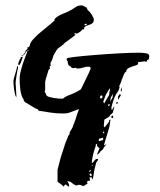

<svg xmlns="http://www.w3.org/2000/svg" viewBox="-20 -444 594 714"><path d="M412 -94Q407 -86 401.5 -70Q396 -54 394 -42L396 -34L405 -49Q405 -48 404.5 -45Q404 -42 404 -41L399 -24Q388 -16 387 -11L368 1L366 25L369 30L386 8V3L391 0L387 27L366 97L376 92L365 106L364 110Q362 112 356.5 116.5Q351 121 351 123L342 132V127L350 108L341 99V90L336 94V99Q325 129 322 154L321 163Q327 160 331 153.5Q335 147 342 147H345L344 152L338 160L332 183Q331 186 330 192.5Q329 199 328 206Q327 213 326 218Q325 223 324 223Q322 223 322 216L313 215L315 228H314H310Q308 228 306 229Q304 230 304 234V235Q304 236 306 238L291 248Q285 246 280 244.5Q275 243 277 243Q275 243 270 244Q265 245 263 246Q252 241 246.5 235.5Q241 230 230 230Q232 233 234.5 237Q237 241 237 248V250Q233 250 225 242Q221 242 216 250Q213 245 206 240.5Q199 236 194 232V187L206 141L221 95Q221 93 223 88.5Q225 84 227 78.5Q229 73 231 69Q233 65 233 63L239 54V49Q240 46 246 36.5Q252 27 252 23L261 0Q261 -1 263 -7Q265 -13 267 -20Q270 -28 274 -38Q274 -38 267.5 -36Q261 -34 253.5 -31Q246 -28 239 -25.5Q232 -23 230 -23Q227 -22 211 -22Q186 -22 163.5 -26Q141 -30 124 -32L120 -38Q115 -39 107.5 -43.5Q100 -48 92.5 -52.5Q85 -57 79.5 -60.5Q74 -64 73 -64L68 -71V-74Q63 -80 60 -90Q57 -100 55.5 -111.5Q54 -123 53.5 -134Q53 -145 53 -151Q53 -164 57.5 -181.5Q62 -199 67.5 -214.5Q73 -230 77.5 -241Q82 -252 82 -253L79 -254Q77 -252 73 -245Q69 -238 67 -238V-240Q67 -242 70.5 -245.5Q74 -249 74 -252V-253L84 -266H82V-267Q82 -269 84 -269Q86 -269 86 -268L85 -267L91 -274Q91 -284 102.5 -297Q114 -310 129.5 -323Q145 -336 160.5 -348.5Q176 -361 184 -369L182 -372Q193 -385 214.5 -393Q236 -401 251 -411Q259 -416 265.5 -420Q272 -424 283 -424Q288 -424 292 -421Q296 -418 302 -416L307 -405Q309 -405 313 -400.5Q317 -396 320.5 -390.5Q324 -385 326.5 -379.5Q329 -374 329 -372Q329 -363 325 -359Q321 -355 315.5 -353Q310 -351 304 -349Q298 -347 294 -343Q294 -342 293 -338Q292 -334 288 -334Q287 -334 286 -335Q284 -330 277.5 -325.5Q271 -321 266 -319Q264 -319 261.5 -320Q259 -321 258 -321Q258 -320 257.5 -319Q257 -318 257 -317Q257 -315 261 -315H262L215 -280L217 -279Q215 -277 212.5 -277Q210 -277 210 -274L194 -263L193 -259H191L179 -238Q178 -236 176 -228Q174 -220 171 -216L168 -211V-198H166L164 -194L166 -192Q166 -188 164.5 -187.5Q163 -187 161 -185L150 -149Q150 -147 149 -144Q148 -141 148 -140V-129Q148 -122 148 -114.5Q148 -107 146 -102Q149 -100 150.5 -95Q152 -90 154 -88Q157 -85 164.5 -83Q172 -81 181 -79.5Q190 -78 198 -77.5Q206 -77 211 -77H214Q222 -85 241.5 -92Q261 -99 281 -112L311 -174Q311 -176 314 -181Q317 -186 317 -191Q317 -196 308 -196Q299 -196 288.5 -192.5Q278 -189 268 -189Q266 -189 264 -190.5Q262 -192 260 -192Q258 -192 257.5 -191.5Q257 -191 256 -191H252H249Q247 -191 246 -192L244 -196Q239 -199 236.5 -200.5Q234 -202 232 -210V-216L229 -219Q228 -220 228 -226Q228 -229 258.5 -232.5Q289 -236 332 -239.5Q375 -243 421 -245.5Q467 -248 498 -248Q510 -248 522.5 -246Q535 -244 535 -236Q535 -229 534 -226Q533 -223 531.5 -222Q530 -221 528.5 -221Q527 -221 526 -219L528 -217L526 -216Q524 -214 522 -214Q521 -214 519 -216Q515 -216 506.5 -214.5Q498 -213 493 -213V-211Q493 -210 494 -210Q494 -204 487 -201.5Q480 -199 471.5 -196.5Q463 -194 456 -189.5Q449 -185 449 -176L448 -177Q444 -175 441 -168Q438 -161 435 -152.5Q432 -144 429 -136Q426 -128 423 -124L425 -121Q425 -118 420 -106ZM30 -144Q30 -146 32 -153.5Q34 -161 36.5 -169Q39 -177 41 -184.5Q43 -192 43 -194L45 -198H47V-191Q46 -189 44.5 -181Q43 -173 41.5 -163.5Q40 -154 39 -146Q38 -138 38 -136Q38 -128 39.5 -112Q41 -96 41 -87V-83Q38 -85 36 -93Q34 -101 32.5 -111Q31 -121 30.5 -129.5Q30 -138 30 -141ZM388 -116 374 -92Q372 -89 369 -79.5Q366 -70 364 -66L367 -59L386 -91Q386 -94 386.5 -99Q387 -104 389 -108ZM47 -204Q47 -206 50.5 -215.5Q54 -225 57 -227V-230Q57 -232 60.5 -232.5Q64 -233 65 -233Q63 -227 61 -221Q58 -210 52 -202H50V-204ZM348 72 347 81 363 77 364 68ZM430 -91 419 -72V-85L425 -94ZM397 -78Q399 -80 399 -86.5Q399 -93 401 -97L392 -81L389 -65L394 -74ZM359 -89H357Q352 -89 352 -82Q352 -78 355 -78Q361 -78 361 -85Q361 -87 359 -89ZM316 201Q313 201 313 204Q313 209 318 211Q321 211 321 208Q321 201 316 201ZM398 -14Q401 -14 401 -10Q401 -5 397 -5Q394 -5 394 -9Q394 -14 398 -14ZM293 -351Q294 -350 298 -350Q301 -350 301.5 -350.5Q302 -351 303 -352Q302 -352 302 -356Q299 -356 296 -354Q293 -352 293 -351ZM434 -120 433 -108 430 -103 429 -110 432 -115ZM383 -55Q382 -54 382 -52Q382 -50 384 -50Q388 -50 388 -55Q388 -57 386 -57Q384 -57 383 -55ZM413 -63Q415 -65 416 -65Q418 -65 418 -63Q418 -58 414 -58Q412 -58 412 -60V-61Q412 -62 413 -63ZM318 188 312 191V196L318 191ZM363 49 367 53 368 49 363 44ZM64 -240Q64 -236 65 -236H60ZM84 -259Q82 -259 82 -257Q82 -255 84 -255Q86 -255 86 -257Q86 -259 84 -259ZM320 173H324L325 169ZM432 -147Q432 -149 431 -149V-147V-146Q432 -146 432 -147Z"/></svg>

Font: East Sea Dokdo
Style: Regular
Weight: 400
Designer: YoonDesign Inc.
Foundry: YoonDesign Inc.
Version: Version 1.00